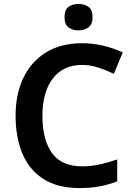

<svg xmlns="http://www.w3.org/2000/svg" viewBox="-20 -943 675 973"><path d="M396 -614Q300 -614 247.5 -545Q195 -476 195 -356Q195 -235 243.5 -167.5Q292 -100 396 -100Q441 -100 484 -109.5Q527 -119 574 -135V-24Q530 -7 485 1.5Q440 10 382 10Q273 10 201 -35.5Q129 -81 94 -163.5Q59 -246 59 -357Q59 -465 98 -547.5Q137 -630 212.5 -677Q288 -724 397 -724Q450 -724 503 -711.5Q556 -699 602 -677L557 -569Q519 -587 478.5 -600.5Q438 -614 396 -614ZM378 -923Q407 -923 428 -908.5Q449 -894 449 -856Q449 -819 428 -804Q407 -789 378 -789Q348 -789 327.5 -804Q307 -819 307 -856Q307 -894 327.5 -908.5Q348 -923 378 -923Z"/></svg>

Font: Noto Sans NKo Unjoined SemiBold
Style: Regular
Weight: 600
Designer: Monotype Design Team
Foundry: Monotype Imaging Inc.
Version: Version 2.004